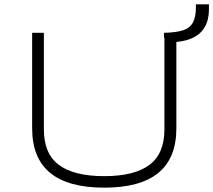

<svg xmlns="http://www.w3.org/2000/svg" viewBox="-20 -856 982 884"><path d="M460 8Q294 8 211 -60Q128 -128 128 -265V-705H182V-260Q182 -148 251.5 -96.5Q321 -45 460 -45Q598 -45 667.5 -96.5Q737 -148 737 -260V-705H792V-265Q792 -128 709 -60Q626 8 460 8ZM762 -661 735 -683V-705Q790 -706 822.5 -716.5Q855 -727 868.5 -753Q882 -779 882 -822V-836H942V-811Q942 -765 922.5 -731Q903 -697 862.5 -679.5Q822 -662 762 -661Z"/></svg>

Font: Nunito Sans 7pt Expanded ExtraLight
Style: Regular
Weight: 250
Width: 7
Designer: Vernon Adams
Foundry: Vernon Adams
Version: Version 3.101;gftools[0.9.27]